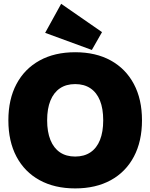

<svg xmlns="http://www.w3.org/2000/svg" viewBox="-20 -997 807 1030"><path d="M383.3 13.7Q272.9 13.7 192.4 -30.5Q111.8 -74.7 68.4 -156.7Q24.9 -238.8 24.9 -351.6Q24.9 -464.4 68.4 -546.1Q111.8 -627.9 192.4 -672.4Q272.9 -716.8 383.3 -716.8Q494.1 -716.8 574.5 -672.4Q654.8 -627.9 698.2 -546.1Q741.7 -464.4 741.7 -351.6Q741.7 -238.8 698.2 -156.7Q654.8 -74.7 574.5 -30.5Q494.1 13.7 383.3 13.7ZM383.3 -157.2Q431.6 -157.2 465.3 -179.9Q499 -202.6 516.4 -246.1Q533.7 -289.6 533.7 -351.6Q533.7 -414.1 516.4 -457.3Q499 -500.5 465.3 -523.2Q431.6 -545.9 383.3 -545.9Q335 -545.9 301.5 -523.2Q268.1 -500.5 250.5 -457.3Q232.9 -414.1 232.9 -351.6Q232.9 -289.6 250.5 -246.1Q268.1 -202.6 301.5 -179.9Q335 -157.2 383.3 -157.2ZM472.7 -729 222.2 -820.8 308.1 -976.6 527.3 -824.7Z"/></svg>

Font: Schibsted Grotesk Black
Style: Regular
Weight: 900
Designer: Bakken & Baeck AS, Henrik Kongsvoll
Foundry: Schibsted ASA
Version: Version 1.100;gftools[0.9.25]